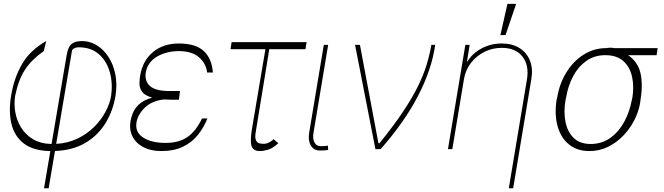

<svg xmlns="http://www.w3.org/2000/svg" viewBox="-20 -780 3470 1004"><path d="M210.2 204.5 243.3 9.9Q153.1 8.5 103.5 -30.5Q54 -69.6 39.2 -135.1Q24.5 -200.6 38.4 -281.2Q52.9 -370.7 94.3 -443.4Q135.7 -516 221.6 -565.3L208.8 -512.8Q147.4 -469.8 112.2 -417.8Q77.1 -365.8 59.7 -281.2Q52.2 -239 59.7 -195Q67.1 -150.9 90.2 -113.3Q113.3 -75.6 152.9 -52Q192.5 -28.4 249.6 -27L328.1 -488.6Q335.2 -534.1 353.5 -549.5Q371.8 -565 409.1 -565.3Q451.7 -565 487.7 -542.3Q523.8 -519.5 548.8 -479.9Q573.9 -440.3 583.6 -388.5Q593.4 -336.6 583.8 -278.4Q571.4 -202.1 532.8 -138Q494.3 -73.9 428.3 -33.9Q362.2 6 267.4 9.6L234.4 204.5ZM273.8 -27.7Q334.5 -31.2 384.2 -54.9Q433.9 -78.5 471.1 -115.1Q508.2 -151.6 531.1 -194.4Q554 -237.2 561.1 -278.4Q570.3 -343.8 554.5 -401.6Q538.7 -459.5 498 -495.9Q457.4 -532.3 392 -532.7Q375 -532.3 365.9 -526.1Q356.9 -519.9 356.5 -515.6Z M915.5 -258.5H877.1Q855.1 -258.5 835.9 -259.9Q772.7 -252.1 736.5 -216.3Q700.3 -180.4 693.9 -140.6Q685 -89.1 728.5 -60.9Q772 -32.7 845.9 -32.7Q915.5 -32.7 960.4 -63.7Q1005.3 -94.8 1036.2 -160.5H1064.6Q1045.8 -113.3 1014.9 -74.6Q984 -35.9 937 -13Q889.9 9.9 823.2 9.9Q768.5 9.9 729.6 -10.5Q690.7 -30.9 672.8 -66.6Q654.8 -102.3 662.6 -147.7Q665.1 -162.6 673.7 -186.3Q682.2 -209.9 705.4 -233Q728.7 -256 775.6 -269.5Q736.5 -280.9 722.8 -300.4Q709.2 -320 709.3 -342.2Q709.5 -364.3 712.7 -383.9Q713.4 -387.4 713.8 -389.2Q727.3 -464.5 780.9 -508.5Q834.5 -552.6 915.5 -552.6Q1004.3 -552.6 1046.3 -512.4Q1088.4 -472.3 1093 -400.6H1063.2Q1057.5 -447.8 1021 -480.1Q984.4 -512.4 915.5 -512.8Q848 -512.4 799.5 -483Q751.1 -453.5 742.2 -400.6Q735.4 -356.9 763.8 -330.4Q792.3 -304 867.2 -304H921.2Z M1583.1 -559.7 1577.4 -522.7H1388.1L1318.9 -99.4Q1311.4 -62.5 1318.2 -47.6Q1324.9 -32.7 1337.4 -30.2Q1349.8 -27.7 1359.7 -28.1Q1364 -28.4 1365.8 -28.4Q1375 -28.8 1390.1 -36.8Q1405.2 -44.7 1409.8 -52.6L1435.4 -31.2Q1406.2 -4.3 1381.7 2.8Q1357.2 9.9 1338.8 9.9Q1305.8 9.9 1296.2 -14Q1286.6 -38 1297.6 -106.5L1367.9 -522.7H1185.4L1191.1 -559.7Z M1673.3 -545.5H1696L1619.3 -85.2Q1614 -54.3 1624.5 -35Q1634.9 -15.6 1656.2 -15.6Q1673.3 -15.6 1683.4 -17Q1693.5 -18.5 1694.6 -18.5L1696 4.3Q1693.9 4.3 1682.5 5.7Q1671.2 7.1 1652 7.1Q1621.1 7.1 1605.6 -18.8Q1590.2 -44.7 1596.6 -85.2Z M1943.2 0 1836.6 -545.5H1862.2L1958.8 -31.2H1964.5Q2038.7 -122.9 2087.4 -195.8Q2136 -268.8 2165.5 -328.8Q2195 -388.8 2210.9 -441.6Q2226.9 -494.3 2235.8 -545.5H2255.7Q2237.6 -416.9 2166.5 -279.5Q2095.5 -142 1970.2 0Z M2406.2 -366.5 2345.2 0H2322.4L2413.4 -545.5H2436.1L2421.9 -458.8H2424.7Q2450.3 -501.4 2498.8 -527Q2547.2 -552.6 2603.7 -552.6Q2658.4 -552.6 2696.4 -528.8Q2734.4 -505 2751.1 -463.1Q2767.8 -421.2 2758.5 -366.5L2663.4 204.5H2640.6L2735.8 -366.5Q2747.5 -438.9 2711.8 -484.4Q2676.1 -529.8 2603.7 -529.8Q2555.4 -529.8 2513.3 -508.9Q2471.2 -487.9 2442.6 -451Q2414.1 -414.1 2406.2 -366.5ZM2596.6 -596.6 2633.5 -759.9H2679L2623.6 -596.6Z M2890.6 -258.5 2893.5 -269.9Q2905.5 -342.7 2941.6 -401.3Q2977.6 -459.9 3031.6 -494.1Q3085.6 -528.4 3150.6 -528.4Q3173.3 -532.7 3192.5 -528.4H3419L3413.4 -491.5H3264.6Q3317.1 -455.3 3329.9 -394.5Q3342.7 -333.8 3328.1 -248.6L3326.7 -238.6Q3319.2 -195.3 3296.9 -151.5Q3274.5 -107.6 3239.5 -71Q3204.5 -34.4 3159.6 -12.3Q3114.7 9.9 3062.5 9.9Q2996.4 9.9 2954 -25.6Q2911.6 -61.1 2895.2 -122Q2878.9 -182.9 2890.6 -258.5ZM2940.3 -269.9 2937.5 -258.5Q2926.8 -197.8 2936.6 -144.9Q2946.4 -92 2978.9 -59.7Q3011.4 -27.3 3068.2 -27Q3128.2 -27.3 3172.6 -59.7Q3217 -92 3245.2 -144.9Q3273.4 -197.8 3284.1 -258.5L3286.9 -269.9Q3296.2 -328.8 3285 -379.3Q3273.8 -429.7 3239.5 -460.6Q3205.3 -491.5 3144.9 -491.5Q3087.4 -491.5 3044.7 -460.6Q3002.1 -429.7 2975.9 -379.3Q2949.6 -328.8 2940.3 -269.9Z"/></svg>

Font: Inter UI Thin
Style: Italic
Weight: 100
Italic angle: -9.39999°
Designer: Rasmus Andersson
Foundry: rsms
Version: 3.2;8d6f07862